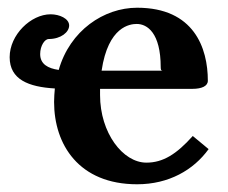

<svg xmlns="http://www.w3.org/2000/svg" viewBox="-20 -465 590 497"><path d="M479 -113C437 -66 402 -44 359 -44C298 -44 239 -121 239 -219V-235H478C502 -235 518 -242 518 -256C518 -341 482 -445 335 -445C249 -445 161 -386 132 -284C104 -288 84 -299 84 -325C84 -347 96 -364 106 -364C138 -364 159 -382 159 -399C159 -417 134 -428 111 -428C60 -428 5 -375 5 -317C5 -259 54 -240 122 -236C121 -225 120 -213 120 -201C120 -91 184 12 335 12C417 12 481 -25 520 -79ZM243 -282C260 -397 317 -403 334 -403C361 -403 396 -380 396 -291C396 -285 397 -282 401 -282Z"/></svg>

Font: Libertinus Serif Semibold
Style: Regular
Weight: 600
Designer: Philipp H. Poll, Khaled Hosny
Foundry: Caleb Maclennan
Version: Version 7.050;RELEASE